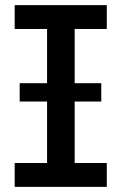

<svg xmlns="http://www.w3.org/2000/svg" viewBox="-20 -727 472 747"><path d="M37.1 -707H395.5V-614.3H270.5V-403.3H374V-332H270.5V-92.8H395.5V0H37.1V-92.8H163.1V-332H56.6V-403.3H163.1V-614.3H37.1Z"/></svg>

Font: Pretendard GOV Medium
Style: Regular
Weight: 500
Designer: Base glyphs from Inter by Rasmus Andersson; Hangeul glyphs from Noto Sans CJK(Source Han Sans) by Jang Soo-young and Kan
Foundry: Kil Hyung-jin
Version: Version 1.309